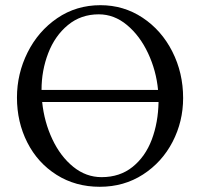

<svg xmlns="http://www.w3.org/2000/svg" viewBox="-20 -696 753 729"><path d="M675.3 -323.7Q675.3 -234.9 635.3 -157.5Q595.2 -80.1 522.9 -33.4Q450.7 13.2 358.9 13.2Q266.6 13.2 194.8 -32.2Q123 -77.6 83.7 -155Q44.4 -232.4 44.4 -325.7Q44.4 -416 84.7 -496.8Q125 -577.6 197.3 -627Q269.5 -676.3 361.3 -676.3Q449.7 -676.3 521.5 -628.7Q593.3 -581.1 634.3 -500.2Q675.3 -419.4 675.3 -323.7ZM137.7 -354.5H580.1Q573.2 -427.7 542.2 -493.9Q511.2 -560.1 462.4 -600.8Q413.6 -641.6 355 -641.6Q287.1 -641.6 237.8 -600.8Q188.5 -560.1 163.1 -494.1Q137.7 -428.2 137.7 -354.5ZM582 -308.6H140.1Q147.9 -232.9 178.7 -167.5Q209.5 -102.1 258.1 -62.7Q306.6 -23.4 365.7 -23.4Q435.1 -23.4 483.4 -62.3Q531.7 -101.1 556.2 -165.8Q580.6 -230.5 582 -308.6Z"/></svg>

Font: JuniusX
Style: Regular
Weight: 400
Designer: Peter S. Baker
Foundry: Briery Creek Software
Version: Version 1.004